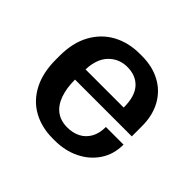

<svg xmlns="http://www.w3.org/2000/svg" viewBox="-132 -675 839 839"><g transform="rotate(45 288.0 -255.5)"><path d="M286 10Q216 10 163 -19.5Q110 -49 80.5 -106Q51 -163 51 -244V-267Q51 -348 82.5 -405Q114 -462 168.5 -491.5Q223 -521 293 -521H306Q371 -521 420 -494.5Q469 -468 496 -419Q523 -370 523 -304V-241H172Q172 -188 186 -149Q200 -110 227.5 -89.5Q255 -69 296 -69Q330 -69 356.5 -82.5Q383 -96 398.5 -123Q414 -150 414 -190H523Q523 -130 493 -85Q463 -40 412 -15Q361 10 296 10ZM173 -305H409Q409 -375 378.5 -408.5Q348 -442 295 -442Q245 -442 210.5 -407.5Q176 -373 173 -305Z"/></g></svg>

Font: Chivo Medium
Style: Regular
Weight: 500
Designer: Hector Gatti
Foundry: Omnibus-Type
Version: Version 2.002